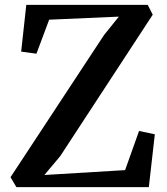

<svg xmlns="http://www.w3.org/2000/svg" viewBox="-20 -765 684 785"><path d="M47 0 23 -40.5 405.5 -622 466 -697 181 -684.5 129 -545.5 66.5 -554 87.5 -745H584L604.5 -705L226.5 -127L161.5 -49.5L491.5 -69.5L548.5 -229.5L613 -216L588.5 0Z"/></svg>

Font: Merriweather 48pt SemiBold
Style: Regular
Weight: 600
Version: Version 2.100